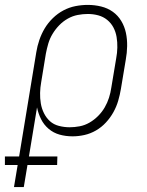

<svg xmlns="http://www.w3.org/2000/svg" viewBox="-80 -548 600 783"><path d="M-23 215 -8 125H-60V90H-2L68 -335Q72 -360 80.5 -385Q89 -410 102.5 -432.5Q116 -455 135.5 -474Q155 -493 178.5 -505.5Q202 -518 227.5 -523Q253 -528 278 -528Q306 -528 332.5 -521.5Q359 -515 380 -500Q401 -485 414.5 -462.5Q428 -440 433.5 -414Q439 -388 438.5 -360Q438 -332 433 -305L413 -185Q409 -161 402 -137Q395 -113 382.5 -90.5Q370 -68 352 -48.5Q334 -29 311.5 -16Q289 -3 264.5 2.5Q240 8 216 8Q188 8 163 1Q138 -6 118.5 -22.5Q99 -39 87.5 -62Q76 -85 71 -110L38 90H154L153 125H32L17 215ZM204 -29Q224 -29 245 -33Q266 -37 285 -48Q304 -59 320 -75Q336 -91 347 -110Q358 -129 364.5 -149.5Q371 -170 374 -191L394 -311Q398 -332 398.5 -354Q399 -376 395.5 -397Q392 -418 382.5 -436Q373 -454 357 -467Q341 -480 320.5 -485.5Q300 -491 278 -491Q258 -491 237 -487Q216 -483 196.5 -472Q177 -461 161.5 -445Q146 -429 134.5 -410Q123 -391 117 -370.5Q111 -350 107 -329L88 -213Q84 -191 83.5 -169Q83 -147 86.5 -126Q90 -105 99.5 -86Q109 -67 124 -53.5Q139 -40 160.5 -34.5Q182 -29 204 -29Z"/></svg>

Font: Iosevka Extralight
Style: Italic
Weight: 200
Italic angle: -9°
Monospace: yes
Designer: Belleve Invis
Foundry: Belleve Invis
Version: Version 32.5.0; ttfautohint (v1.8.4)